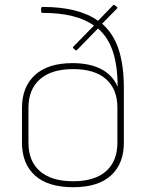

<svg xmlns="http://www.w3.org/2000/svg" viewBox="-20 -769 624 803"><path d="M72 -172V-318Q72 -406 126.5 -455.5Q181 -505 283 -505Q356 -505 404 -479.5Q452 -454 472 -406Q472 -492 452.5 -552Q433 -612 390 -650L303 -561Q301 -558 299 -558Q297 -558 294 -561L288 -566Q285 -569 285 -570.5Q285 -572 288 -575L373 -662Q299 -715 160 -715Q155 -715 153.5 -716.5Q152 -718 152 -723V-733Q152 -740 159 -740Q309 -740 390 -682L452 -746Q455 -749 456.5 -749Q458 -749 461 -746L468 -741Q471 -738 471 -736.5Q471 -735 468 -732L407 -670Q455 -628 476.5 -561.5Q498 -495 498 -401V-172Q498 -84 444 -35Q390 14 286 14Q181 14 126.5 -35Q72 -84 72 -172ZM471 -172V-319Q471 -396 423.5 -438Q376 -480 286 -480Q195 -480 147 -437.5Q99 -395 99 -318V-172Q99 -95 147 -53Q195 -11 286 -11Q376 -11 423.5 -53Q471 -95 471 -172Z"/></svg>

Font: YamahaIndonesia935. App Thin
Style: Regular
Weight: 100
Designer: Dalton Maag Ltd
Foundry: Dalton Maag Ltd
Version: Version 1.002